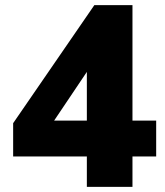

<svg xmlns="http://www.w3.org/2000/svg" viewBox="-20 -725 640 745"><path d="M317 0V-118H31V-247L346 -705H494V-257H586V-118H494V0ZM317 -257V-446L190 -257Z"/></svg>

Font: Nunito Sans Black
Style: Regular
Weight: 900
Designer: Vernon Adams
Foundry: Vernon Adams
Version: Version 3.006; ttfautohint (v1.8.3)